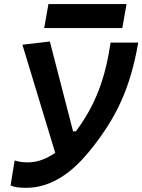

<svg xmlns="http://www.w3.org/2000/svg" viewBox="-20 -899 689 929"><path d="M106.4 9.8C231.9 9.8 332 -69.3 409.2 -163.1C543.5 -326.7 610.8 -473.6 648.9 -692.9H515.1C489.7 -522 443.8 -393.1 347.2 -263.7H333.5L221.2 -698.2L88.4 -682.6L247.1 -159.7C207.5 -131.8 162.6 -113.3 114.3 -113.3C81.5 -113.3 66.9 -118.2 50.8 -122.6L31.2 -2.4C48.3 7.3 75.7 9.8 106.4 9.8ZM193.8 -763.2H571.8L592.3 -879.4H214.4Z"/></svg>

Font: Cascadia Code NF
Style: Bold Italic
Weight: 700
Italic angle: -10°
Monospace: yes
Designer: Aaron Bell
Foundry: Saja Typeworks
Version: Version 2404.023